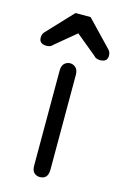

<svg xmlns="http://www.w3.org/2000/svg" viewBox="-154 -732 517 804"><g transform="rotate(15 104.0 -330.0)"><path d="M68.4 -429.7Q68.4 -452.1 79.1 -461.9Q89.8 -471.7 103.5 -471.7Q117.2 -471.7 127.9 -461.9Q138.7 -452.1 138.7 -429.7V-19.5Q138.7 21.5 102.5 21.5Q88.9 21.5 78.6 12.2Q68.4 2.9 68.4 -19.5ZM-36.1 -567.4 70.3 -680.7H135.7L244.1 -567.4Q252 -557.6 252 -543.9Q252 -516.6 219.7 -516.6Q212.9 -516.6 207 -518.6Q201.2 -520.5 198.7 -522.5Q196.3 -524.4 191.4 -529.3L185.5 -534.2L103.5 -601.6L22.5 -534.2Q20.5 -533.2 16.6 -529.3Q12.7 -525.4 9.8 -522.9Q6.8 -520.5 1 -518.6Q-4.9 -516.6 -11.7 -516.6Q-43.9 -516.6 -43.9 -543.9Q-43.9 -557.6 -36.1 -567.4Z"/></g></svg>

Font: Jura
Style: DemiBold
Weight: 600
Version: Version 2.4